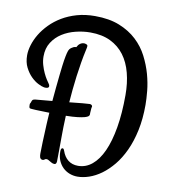

<svg xmlns="http://www.w3.org/2000/svg" viewBox="-84 -773 804 906"><g transform="rotate(10 317.5 -319.5)"><path d="M605.5 -328.1Q605.5 -260.7 593.8 -205.6Q582 -150.4 562 -107.2Q542 -64 515.9 -32.2Q489.7 -0.5 461.2 20.3Q432.6 41 403.3 51Q374 61 347.7 61Q327.6 61 309.3 54Q291 46.9 277.3 33.7Q263.7 20.5 255.6 1.7Q247.6 -17.1 247.6 -41Q247.6 -50.8 249.8 -54.7Q252 -58.6 255.9 -58.6Q261.2 -58.6 264.6 -48.8Q274.4 -20 293.7 -4.9Q313 10.3 341.3 10.3Q378.4 10.3 408.4 -14.4Q438.5 -39.1 459.7 -85.9Q481 -132.8 492.7 -201.2Q504.4 -269.5 504.4 -357.4Q504.4 -414.6 491.9 -462.6Q479.5 -510.7 453.4 -545.7Q427.2 -580.6 387 -600.1Q346.7 -619.6 290.5 -619.6Q255.9 -619.6 220.5 -610.8Q185.1 -602.1 156.5 -584Q127.9 -565.9 109.9 -537.6Q91.8 -509.3 91.8 -470.7Q91.8 -449.2 97.7 -429.2Q103.5 -409.2 111.3 -392.6Q119.1 -376 126.7 -364.3Q134.3 -352.5 137.7 -348.1Q142.6 -341.8 142.6 -335.9Q142.6 -332 139.4 -329.1Q136.2 -326.2 127.9 -326.2Q125.5 -326.2 123 -326.2Q120.6 -326.2 117.7 -327.1Q107.9 -328.6 90.6 -337.4Q73.2 -346.2 56.4 -362.8Q39.6 -379.4 27.1 -404.1Q14.6 -428.7 14.6 -462.4Q14.6 -484.9 22.7 -511.5Q30.8 -538.1 46.6 -564.5Q62.5 -590.8 86.4 -615.2Q110.4 -639.6 141.8 -658.4Q173.3 -677.2 212.6 -688.5Q252 -699.7 298.8 -699.7Q367.2 -699.7 416.3 -679.9Q465.3 -660.2 499.5 -628.2Q533.7 -596.2 554.4 -555.7Q575.2 -515.1 586.7 -473.9Q598.1 -432.6 601.8 -394.3Q605.5 -356 605.5 -328.1ZM357.9 -273.9Q356.4 -270 356.4 -266.1Q356.4 -259.3 355.7 -256.1Q355 -252.9 355 -245.6V-237.8Q355 -233.4 350.3 -229.2Q345.7 -225.1 333.5 -221.7Q321.3 -218.3 299.6 -215.6Q277.8 -212.9 244.1 -212.4Q242.7 -181.6 242.2 -158Q241.7 -134.3 241.7 -120.1Q241.7 -71.3 241.2 -42.7Q240.7 -14.2 240.7 1Q240.7 2.9 240.7 6.3Q240.7 9.8 239.7 12.9Q238.8 16.1 236.6 18.6Q234.4 21 230.5 21Q224.1 21 218.8 18.6Q213.4 16.1 208.5 12.9Q203.6 9.8 199 7.3Q194.3 4.9 189.9 4.9Q184.6 4.9 181.2 8.3Q177.7 11.7 172.9 11.7Q167 11.7 163.6 8.8Q160.2 5.9 158.7 1.5Q157.2 -2.9 157 -7.8Q156.7 -12.7 156.7 -16.6Q156.7 -35.2 158 -71Q159.2 -106.9 161.6 -155.8Q162.1 -168.9 163.1 -183.3Q164.1 -197.8 165 -212.9Q146.5 -213.4 129.9 -213.9Q113.3 -214.4 100.3 -214.8Q87.4 -215.3 79.6 -216.1Q71.8 -216.8 70.8 -217.8Q68.4 -219.7 67.6 -223.4Q66.9 -227.1 66.9 -232.4Q66.9 -236.3 67.1 -237.8Q67.4 -239.3 68.1 -240.5Q68.8 -241.7 70.1 -243.9Q71.3 -246.1 72.8 -251.5Q74.2 -256.3 77.4 -259Q80.6 -261.7 88.9 -262.7L169.4 -270Q172.4 -303.7 175.5 -336.2Q178.7 -368.7 181.6 -395.3Q184.6 -421.9 186.8 -440.9Q189 -460 190.4 -466.8Q193.8 -488.3 197.5 -503.4Q201.2 -518.6 205.6 -523.9Q209 -528.3 213.9 -531.7Q217.8 -534.7 223.6 -537.4Q229.5 -540 236.8 -540Q241.7 -550.8 250.5 -557.4Q259.3 -564 270.5 -564Q274.4 -564 280.8 -561.5Q287.1 -559.1 287.1 -553.7Q287.1 -549.8 286.4 -546.6Q285.6 -543.5 284.7 -538.1Q277.3 -505.4 271.7 -471.7Q266.1 -438 261.7 -404.8Q257.3 -371.6 254.2 -339.4Q251 -307.1 249 -277.8Q285.6 -281.7 311.5 -284.2Q337.4 -286.6 345.7 -286.6Q351.1 -286.6 354.7 -283.7Q358.4 -280.8 358.4 -276.9Q358.4 -274.9 357.9 -273.9Z"/></g></svg>

Font: Engagement
Style: Regular
Weight: 400
Designer: Astigmatic (AOETI)
Foundry: Astigmatic (AOETI)
Version: Version 1.000